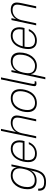

<svg xmlns="http://www.w3.org/2000/svg" viewBox="1484 -2254 974 3983"><g transform="rotate(-90 1971.5 -263.0)"><path d="M472 -133 552 -513H512L488 -400C480 -486 420 -527 319 -527C157 -527 37 -373 37 -179C37 -59 93 9 215 9C317 9 400 -38 430 -131L413 -53C382 88 326 166 190 166C105 166 43 147 49 41H7C-2 170 72 204 187 204C400 204 433 53 472 -133ZM82 -182C82 -357 190 -489 318 -489C403 -489 491 -445 465 -295L463 -285L454 -242C419 -83 324 -29 225 -29C124 -29 82 -86 82 -182Z M879 -527C662 -527 599 -290 599 -164C599 -48 660 14 776 14C882 14 971 -46 1014 -153H972C934 -67 863 -24 780 -24C673 -24 619 -83 648 -242H1035C1044 -269 1051 -310 1051 -346C1051 -452 997 -527 879 -527ZM655 -279C691 -425 778 -489 876 -489C967 -489 1034 -428 1002 -279Z M1289 -730H1248L1094 0H1136L1198 -295C1226 -427 1312 -490 1407 -490C1491 -490 1523 -452 1523 -393C1523 -369 1519 -343 1511 -302L1446 0H1488L1551 -295C1560 -339 1567 -377 1567 -402C1567 -487 1510 -527 1416 -527C1329 -527 1247 -474 1222 -409Z M1680 -179C1680 -288 1734 -489 1924 -489C2016 -489 2071 -433 2071 -334C2071 -225 2017 -24 1826 -24C1735 -24 1680 -79 1680 -179ZM1637 -177C1637 -49 1712 14 1823 14C2049 14 2113 -210 2113 -337C2113 -464 2039 -527 1927 -527C1704 -527 1637 -306 1637 -177Z M2227 -100 2357 -730H2315L2191 -132C2181 -80 2175 -53 2175 -36C2175 -6 2192 6 2230 6C2243 6 2258 4 2272 2L2279 -32C2220 -25 2212 -29 2227 -100Z M2360 190 2425 -116C2433 -27 2505 14 2600 14C2755 14 2873 -140 2873 -344C2873 -455 2817 -527 2692 -527C2597 -527 2517 -474 2486 -407L2508 -513H2468L2318 190ZM2450 -231 2458 -273C2493 -429 2578 -489 2682 -489C2785 -489 2829 -427 2829 -340C2829 -162 2733 -24 2597 -24C2500 -24 2418 -75 2450 -231Z M3225 -527C3008 -527 2945 -290 2945 -164C2945 -48 3006 14 3122 14C3228 14 3317 -46 3360 -153H3318C3280 -67 3209 -24 3126 -24C3019 -24 2965 -83 2994 -242H3381C3390 -269 3397 -310 3397 -346C3397 -452 3343 -527 3225 -527ZM3001 -279C3037 -425 3124 -489 3222 -489C3313 -489 3380 -428 3348 -279Z M3586 -513H3546L3437 0H3479L3542 -295V-297C3571 -427 3657 -490 3751 -490C3835 -490 3866 -452 3866 -393C3866 -369 3863 -343 3854 -302L3790 0H3832L3895 -295C3904 -339 3910 -377 3910 -402C3910 -487 3854 -527 3760 -527C3676 -527 3601 -479 3566 -415Z"/></g></svg>

Font: Nacelle UltraLight
Style: Italic
Weight: 200
Italic angle: -12°
Designer: Sora Sagano
Foundry: Sora Sagano
Version: Version 1.000;FEAKit 1.0